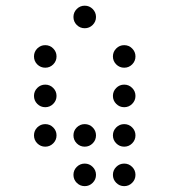

<svg xmlns="http://www.w3.org/2000/svg" viewBox="-20 -674 587 665"><path d="M312.5 -615.2Q312.5 -599.1 301 -587.6Q289.6 -576.2 273.4 -576.2Q257.3 -576.2 245.8 -587.6Q234.4 -599.1 234.4 -615.2Q234.4 -631.3 245.8 -642.8Q257.3 -654.3 273.4 -654.3Q289.6 -654.3 301 -642.8Q312.5 -631.3 312.5 -615.2ZM175.8 -478.5Q175.8 -462.4 164.3 -450.9Q152.8 -439.5 136.7 -439.5Q120.6 -439.5 109.1 -450.9Q97.7 -462.4 97.7 -478.5Q97.7 -494.6 109.1 -506.1Q120.6 -517.6 136.7 -517.6Q152.8 -517.6 164.3 -506.1Q175.8 -494.6 175.8 -478.5ZM449.2 -478.5Q449.2 -462.4 437.7 -450.9Q426.3 -439.5 410.2 -439.5Q394 -439.5 382.6 -450.9Q371.1 -462.4 371.1 -478.5Q371.1 -494.6 382.6 -506.1Q394 -517.6 410.2 -517.6Q426.3 -517.6 437.7 -506.1Q449.2 -494.6 449.2 -478.5ZM175.8 -341.8Q175.8 -325.7 164.3 -314.2Q152.8 -302.7 136.7 -302.7Q120.6 -302.7 109.1 -314.2Q97.7 -325.7 97.7 -341.8Q97.7 -357.9 109.1 -369.4Q120.6 -380.9 136.7 -380.9Q152.8 -380.9 164.3 -369.4Q175.8 -357.9 175.8 -341.8ZM449.2 -341.8Q449.2 -325.7 437.7 -314.2Q426.3 -302.7 410.2 -302.7Q394 -302.7 382.6 -314.2Q371.1 -325.7 371.1 -341.8Q371.1 -357.9 382.6 -369.4Q394 -380.9 410.2 -380.9Q426.3 -380.9 437.7 -369.4Q449.2 -357.9 449.2 -341.8ZM175.8 -205.1Q175.8 -189 164.3 -177.5Q152.8 -166 136.7 -166Q120.6 -166 109.1 -177.5Q97.7 -189 97.7 -205.1Q97.7 -221.2 109.1 -232.7Q120.6 -244.1 136.7 -244.1Q152.8 -244.1 164.3 -232.7Q175.8 -221.2 175.8 -205.1ZM312.5 -205.1Q312.5 -189 301 -177.5Q289.6 -166 273.4 -166Q257.3 -166 245.8 -177.5Q234.4 -189 234.4 -205.1Q234.4 -221.2 245.8 -232.7Q257.3 -244.1 273.4 -244.1Q289.6 -244.1 301 -232.7Q312.5 -221.2 312.5 -205.1ZM449.2 -205.1Q449.2 -189 437.7 -177.5Q426.3 -166 410.2 -166Q394 -166 382.6 -177.5Q371.1 -189 371.1 -205.1Q371.1 -221.2 382.6 -232.7Q394 -244.1 410.2 -244.1Q426.3 -244.1 437.7 -232.7Q449.2 -221.2 449.2 -205.1ZM312.5 -68.4Q312.5 -52.2 301 -40.8Q289.6 -29.3 273.4 -29.3Q257.3 -29.3 245.8 -40.8Q234.4 -52.2 234.4 -68.4Q234.4 -84.5 245.8 -95.9Q257.3 -107.4 273.4 -107.4Q289.6 -107.4 301 -95.9Q312.5 -84.5 312.5 -68.4ZM449.2 -68.4Q449.2 -52.2 437.7 -40.8Q426.3 -29.3 410.2 -29.3Q394 -29.3 382.6 -40.8Q371.1 -52.2 371.1 -68.4Q371.1 -84.5 382.6 -95.9Q394 -107.4 410.2 -107.4Q426.3 -107.4 437.7 -95.9Q449.2 -84.5 449.2 -68.4Z"/></svg>

Font: DatDot Light
Style: Regular
Weight: 300
Designer: GGBot
Version: 1.00